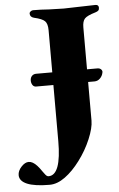

<svg xmlns="http://www.w3.org/2000/svg" viewBox="-133 -695 582 936"><g transform="rotate(-5 158.0 -227.5)"><path d="M302 -550V-345H353Q363 -345 369.5 -339.5Q376 -334 376 -326L375 -321Q372 -306 360.5 -294.5Q349 -283 333 -283H302V-94Q302 -58 279.5 -4.5Q257 49 221 97Q186 144 147.5 172Q109 200 72 200Q-1 200 -38 184.5Q-75 169 -75 140Q-75 119 -57 99.5Q-39 80 -21 80Q-1 80 20 103Q31 115 43 133Q45 135 50.5 143Q56 151 60.5 154.5Q65 158 70 158Q132 158 132 -9V-283H48Q36 -283 30 -292.5Q24 -302 24 -314Q24 -328 32 -336.5Q40 -345 53 -345H132V-551Q132 -583 119 -596Q106 -609 66 -618Q47 -623 47 -640Q47 -646 53 -650.5Q59 -655 65 -655Q103 -655 143 -652Q197 -650 215 -650Q234 -650 290 -652Q348 -654 370 -654Q386 -654 386 -639Q386 -630 381.5 -625.5Q377 -621 367 -618Q326 -606 314 -593Q302 -580 302 -550Z"/></g></svg>

Font: EB Garamond ExtraBold
Style: Regular
Weight: 800
Designer: Georg Duffner and Octavio Pardo
Foundry: Georg Duffner
Version: Version 1.000